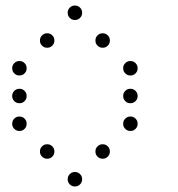

<svg xmlns="http://www.w3.org/2000/svg" viewBox="-20 -696 640 692"><path d="M249 -676Q239 -676 231.5 -668.5Q224 -661 224 -651V-649Q224 -639 231.5 -631.5Q239 -624 249 -624H251Q261 -624 268.5 -631.5Q276 -639 276 -649V-651Q276 -661 268.5 -668.5Q261 -676 251 -676ZM149 -576Q139 -576 131.5 -568.5Q124 -561 124 -551V-549Q124 -539 131.5 -531.5Q139 -524 149 -524H151Q161 -524 168.5 -531.5Q176 -539 176 -549V-551Q176 -561 168.5 -568.5Q161 -576 151 -576ZM349 -576Q339 -576 331.5 -568.5Q324 -561 324 -551V-549Q324 -539 331.5 -531.5Q339 -524 349 -524H351Q361 -524 368.5 -531.5Q376 -539 376 -549V-551Q376 -561 368.5 -568.5Q361 -576 351 -576ZM49 -476Q39 -476 31.5 -468.5Q24 -461 24 -451V-449Q24 -439 31.5 -431.5Q39 -424 49 -424H51Q61 -424 68.5 -431.5Q76 -439 76 -449V-451Q76 -461 68.5 -468.5Q61 -476 51 -476ZM449 -476Q439 -476 431.5 -468.5Q424 -461 424 -451V-449Q424 -439 431.5 -431.5Q439 -424 449 -424H451Q461 -424 468.5 -431.5Q476 -439 476 -449V-451Q476 -461 468.5 -468.5Q461 -476 451 -476ZM49 -376Q39 -376 31.5 -368.5Q24 -361 24 -351V-349Q24 -339 31.5 -331.5Q39 -324 49 -324H51Q61 -324 68.5 -331.5Q76 -339 76 -349V-351Q76 -361 68.5 -368.5Q61 -376 51 -376ZM449 -376Q439 -376 431.5 -368.5Q424 -361 424 -351V-349Q424 -339 431.5 -331.5Q439 -324 449 -324H451Q461 -324 468.5 -331.5Q476 -339 476 -349V-351Q476 -361 468.5 -368.5Q461 -376 451 -376ZM49 -276Q39 -276 31.5 -268.5Q24 -261 24 -251V-249Q24 -239 31.5 -231.5Q39 -224 49 -224H51Q61 -224 68.5 -231.5Q76 -239 76 -249V-251Q76 -261 68.5 -268.5Q61 -276 51 -276ZM449 -276Q439 -276 431.5 -268.5Q424 -261 424 -251V-249Q424 -239 431.5 -231.5Q439 -224 449 -224H451Q461 -224 468.5 -231.5Q476 -239 476 -249V-251Q476 -261 468.5 -268.5Q461 -276 451 -276ZM149 -176Q139 -176 131.5 -168.5Q124 -161 124 -151V-149Q124 -139 131.5 -131.5Q139 -124 149 -124H151Q161 -124 168.5 -131.5Q176 -139 176 -149V-151Q176 -161 168.5 -168.5Q161 -176 151 -176ZM349 -176Q339 -176 331.5 -168.5Q324 -161 324 -151V-149Q324 -139 331.5 -131.5Q339 -124 349 -124H351Q361 -124 368.5 -131.5Q376 -139 376 -149V-151Q376 -161 368.5 -168.5Q361 -176 351 -176ZM249 -76Q239 -76 231.5 -68.5Q224 -61 224 -51V-49Q224 -39 231.5 -31.5Q239 -24 249 -24H251Q261 -24 268.5 -31.5Q276 -39 276 -49V-51Q276 -61 268.5 -68.5Q261 -76 251 -76Z"/></svg>

Font: Doto Rounded
Style: Regular
Weight: 400
Monospace: yes
Version: Version 1.000